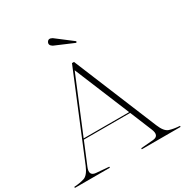

<svg xmlns="http://www.w3.org/2000/svg" viewBox="-221 -1112 1228 1276"><g transform="rotate(-30 392.5 -474.0)"><path d="M400.4 -730.5 663.1 -93.8Q687 -34.7 719 -24.2Q751 -13.7 797.9 -10.7V-2.9H500.5V-10.7Q544.4 -13.7 595.9 -18.8Q647.5 -23.9 623.5 -82.5L554.2 -251H198.7L128.9 -82.5Q104.5 -23.9 157.5 -18.8Q210.4 -13.7 255.4 -10.7V-2.9H-13.2V-10.7Q33.7 -13.7 65.4 -24.2Q97.2 -34.7 122.1 -93.8L384.8 -731H400.4ZM550.8 -258.8 376.5 -680.7 201.7 -258.8ZM356.9 -938.5 482.9 -842.3 477.5 -833 332 -895Q305.2 -911.6 317.4 -932.9Q329.6 -954.1 356.9 -938.5Z"/></g></svg>

Font: Tartlers End
Style: Regular
Weight: 200
Designer: Peter Wiegel
Foundry: Peter Wiegel
Version: Version 1.000 2013 initial release